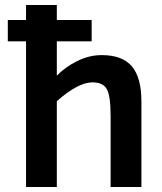

<svg xmlns="http://www.w3.org/2000/svg" viewBox="-20 -747 647 767"><path d="M207 -444.8Q240.2 -479 288.1 -502.9Q335.9 -526.9 386.2 -526.9Q468.8 -526.9 506.8 -481.9Q544.9 -437 544.9 -341.8V0H421.9V-283.2Q421.9 -364.3 406.7 -391.1Q391.6 -418 349.1 -418Q292.5 -418 207 -342.8V0H84V-582H11.2V-667H84V-727.1H207V-667H346.2V-582H207Z"/></svg>

Font: Clear Sans
Style: Bold
Weight: 700
Foundry: Intel Corporation
Version: Version 1.00